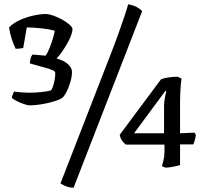

<svg xmlns="http://www.w3.org/2000/svg" viewBox="-20 -775 951 891"><path d="M117.9 -286Q108.7 -286 91.1 -292Q73.5 -298 57.1 -306.5Q40.7 -315 34.7 -321Q36.5 -330 39.6 -338.1Q42.7 -346.3 45.7 -350Q59.7 -347.8 79.9 -346.3Q100.2 -344.8 115.4 -344.8Q143.5 -344.8 171.5 -347.8Q199.4 -350.8 215.5 -355Q221 -359.4 225.7 -373.3Q230.5 -387.1 233.5 -404.2Q236.5 -421.2 236.5 -435.2Q236.5 -443.7 225.4 -448.8Q214.3 -453.9 188.9 -461Q163.5 -468.1 118.7 -480.7Q119.1 -490.7 121.5 -501.8Q123.9 -512.9 130.5 -521.9L191.9 -516.7Q201.4 -530.3 210.7 -553.9Q220 -577.6 226.7 -600.6Q233.5 -623.7 233.9 -632.7Q210.8 -639.2 173.3 -643.4Q135.8 -647.6 104.3 -647.6L87.7 -552.4Q81.4 -550.6 69.9 -549.6Q58.5 -548.6 52.7 -548.6Q42.7 -568.8 34.3 -594.9Q25.8 -621 22 -647.7Q40.8 -667.5 71 -681.3Q101.1 -695.2 133.9 -702.6Q166.7 -710 191.9 -710Q206.7 -710 227.8 -702.5Q249 -695 269.3 -683.6Q289.5 -672.2 302.9 -660.2Q316.3 -648.2 316.3 -640.2Q316.3 -626.5 308.5 -606.8Q300.8 -587.1 288.5 -567Q276.2 -546.8 264.4 -530Q252.5 -513.3 243.6 -505.3V-503.3Q266.7 -496.8 282.3 -486.9Q297.9 -477 306 -465.4Q314 -453.8 314 -440.9Q314 -418.6 306.3 -393.1Q298.7 -367.6 288.3 -347.8Q277.9 -327.9 269 -320.8Q258.2 -312.8 231.8 -304.8Q205.5 -296.8 174.6 -291.4Q143.7 -286 117.9 -286ZM321.6 95.9Q302.4 95.9 286.4 89.4Q270.5 83 260.7 76L489.7 -513Q512.3 -570.6 529.3 -618.1Q546.3 -665.6 558 -700.9Q569.7 -736.1 574.7 -754.9Q598.9 -751.1 615.9 -741.5Q632.9 -732 639.6 -723ZM747.6 2.8Q746.2 2.8 740.6 0.3Q735.1 -2.2 731.1 -4.2Q734.1 -12.2 738.7 -31.3Q743.3 -50.3 743.3 -70V-104H564.6Q558.4 -107.2 548.5 -119.5Q538.6 -131.8 535.6 -149.5L727.3 -407.2Q739.7 -412.2 762 -415.6Q784.4 -419 805 -419L822.4 -410.2Q820.6 -401.1 819.1 -383.3Q817.6 -365.5 816.6 -344.8Q815.6 -324 815.6 -304.9V-156.5L882.2 -159.5L889 -149.3Q888 -140 884.5 -126.2Q881 -112.5 876.8 -105H815.6V-9.2Q809.6 -7 797.3 -4.1Q784.9 -1.2 771.2 0.8Q757.4 2.8 747.6 2.8ZM602 -156.5H741.3V-279.1Q741.3 -293.6 743.1 -307.6Q744.9 -321.5 747.4 -333Q749.9 -344.5 751.9 -350.4L747.6 -353.4Z"/></svg>

Font: Texturina Medium
Style: Regular
Weight: 500
Designer: Guillermo Torres Carreño
Foundry: Omnibus-Type
Version: Version 1.003